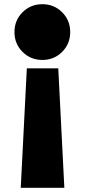

<svg xmlns="http://www.w3.org/2000/svg" viewBox="-20 -635 404 916"><path d="M287 261H79L108 -309H258ZM276.5 -387.5Q238 -349 182 -349Q126 -349 87.5 -387.5Q49 -426 49 -482Q49 -538 87.5 -576.5Q126 -615 182 -615Q238 -615 276.5 -576.5Q315 -538 315 -482Q315 -426 276.5 -387.5Z"/></svg>

Font: Spartan MB
Style: Regular
Weight: 900
Designer: Matt Bailey
Foundry: Matt Bailey
Version: Version 001.001